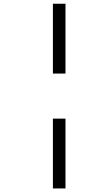

<svg xmlns="http://www.w3.org/2000/svg" viewBox="-20 -781 594 1042"><path d="M267.1 -760.7H335.4V-381.8H267.1ZM267.1 -137.2H335.4V241.7H267.1Z"/></svg>

Font: Viking Open Sans
Style: Italic
Weight: 400
Italic angle: -12°
Foundry: Ascender Corporation
Version: Version 2.000